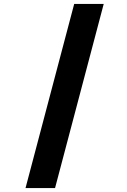

<svg xmlns="http://www.w3.org/2000/svg" viewBox="-20 -820 650 982"><path d="M110.5 142 359.5 -800H510.5L261.5 142Z"/></svg>

Font: Trispace Expanded
Style: Bold
Weight: 700
Width: 7
Designer: Tyler Finck
Foundry: Etcetera Type Company
Version: Version 1.210; ttfautohint (v1.8.3)